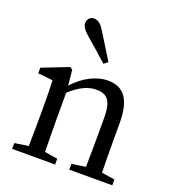

<svg xmlns="http://www.w3.org/2000/svg" viewBox="-147 -943 959 1057"><g transform="rotate(20 332.0 -414.5)"><path d="M379 -630C348 -680 318 -730 284 -783C264 -817 244 -829 224 -829C205 -829 185 -816 185 -788C185 -773 193 -756 223 -729C269 -690 312 -652 356 -612ZM554 -46C553 -101 552 -177 552 -230V-335C552 -476 505 -534 412 -534C344 -534 271 -495 215 -433L206 -523L191 -533L37 -473V-440L124 -431C126 -387 127 -349 127 -287V-230C127 -179 126 -102 125 -46L44 -34V0H296V-34L220 -46C219 -102 218 -179 218 -230V-392C275 -444 322 -465 371 -465C435 -465 462 -431 462 -332V-230C462 -177 461 -101 460 -46L379 -34V0H631V-34Z"/></g></svg>

Font: Noto Serif SC Medium
Style: Regular
Weight: 500
Designer: Ryoko NISHIZUKA 西塚涼子 (kana & ideographs); Frank Grießhammer (Latin, Greek & Cyrillic); Wenlong ZHANG 张文龙 (bopomofo); San
Foundry: Adobe Systems Incorporated
Version: Version 1.001;PS 1.001;hotconv 16.6.54;makeotf.lib2.5.65590